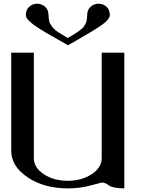

<svg xmlns="http://www.w3.org/2000/svg" viewBox="-20 -1041 790 1061"><path d="M354.5 -831.1Q357.4 -833 372.6 -841.8Q387.7 -850.6 390.6 -852.5Q393.6 -854.5 405.8 -862.3Q418 -870.1 420.4 -872.6Q422.9 -875 432.1 -882.3Q441.4 -889.6 443.4 -894.5Q445.3 -899.4 450.7 -907.2Q456.1 -915 457.5 -921.9Q459 -928.7 460.4 -938Q461.9 -947.3 461.9 -958Q461.9 -987.3 481 -1003.9Q500 -1020.5 524.4 -1020.5Q549.8 -1020.5 568.4 -1003.9Q586.9 -987.3 586.9 -958Q586.9 -934.6 543.5 -903.8Q500 -873 404.3 -818.4Q372.1 -800.8 355.5 -791Q337.9 -800.8 312 -815.9Q286.1 -831.1 271 -839.4Q255.9 -847.7 234.9 -859.9Q213.9 -872.1 202.1 -879.9Q190.4 -887.7 175.8 -897.5Q161.1 -907.2 152.8 -914.6Q144.5 -921.9 136.7 -929.7Q128.9 -937.5 126 -944.3Q123 -951.2 123 -958Q123 -987.3 141.6 -1003.9Q160.2 -1020.5 185.5 -1020.5Q210 -1020.5 229 -1003.9Q248 -987.3 248 -958Q248 -947.3 249.5 -938Q251 -928.7 252.4 -921.9Q253.9 -915 259.3 -907.2Q264.6 -899.4 267.1 -894.5Q269.5 -889.6 277.8 -882.3Q286.1 -875 289.1 -872.1Q292 -869.1 303.7 -861.8Q315.4 -854.5 318.8 -852.5Q322.3 -850.6 336.4 -841.8Q350.6 -833 354.5 -831.1ZM667 0Q633.8 0 611.8 -4.9Q589.8 -9.8 582 -16.1Q574.2 -22.5 564.5 -27.3Q554.7 -32.2 542 -32.2Q540 -32.2 480.5 -16.1Q420.9 0 354.5 0Q223.6 0 132.8 -61Q42 -122.1 42 -208V-750H167V-167Q167 -115.2 221.7 -78.6Q276.4 -42 354.5 -42Q431.6 -42 486.8 -78.6Q542 -115.2 542 -167V-750H667Z"/></svg>

Font: okolaks
Style: Bold
Weight: 600
Width: 8
Version: Version 000.6.0